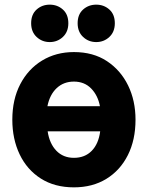

<svg xmlns="http://www.w3.org/2000/svg" viewBox="-20 -776 635 826"><path d="M563 -261Q563 -343 531 -408.5Q499 -474 440 -513Q381 -552 298 -552Q221 -552 161 -515.5Q101 -479 67 -413.5Q33 -348 33 -261Q33 -178 64.5 -112Q96 -46 155.5 -8Q215 30 298 30Q378 30 437.5 -6.5Q497 -43 530 -108.5Q563 -174 563 -261ZM298 -97Q252 -97 222.5 -127.5Q193 -158 185 -211H411Q404 -157 374.5 -127Q345 -97 298 -97ZM298 -425Q343 -425 372 -395.5Q401 -366 410 -319H184Q194 -369 224 -397Q254 -425 298 -425ZM274 -676Q274 -714 250.5 -735Q227 -756 194 -756Q161 -756 137.5 -735Q114 -714 114 -676Q114 -639 137.5 -617Q161 -595 194 -595Q227 -595 250.5 -617Q274 -639 274 -676ZM474 -676Q474 -714 450.5 -735Q427 -756 394 -756Q361 -756 337.5 -735Q314 -714 314 -676Q314 -639 337.5 -617Q361 -595 394 -595Q427 -595 450.5 -617Q474 -639 474 -676Z"/></svg>

Font: Repo Bold
Style: Bold
Weight: 700
Designer: Stefan Peev
Foundry: Context Ltd
Version: Version 1.502